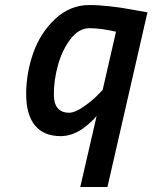

<svg xmlns="http://www.w3.org/2000/svg" viewBox="-20 -530 606 763"><path d="M221 11Q154 11 119 -31.5Q84 -74 84 -156.5Q84 -239 112 -319Q140 -399 199 -454.5Q258 -510 335 -510Q411 -510 526 -488L566 -481L407 213H299L364 -69Q361 -66 356.5 -60.5Q352 -55 336.5 -41Q321 -27 305 -16Q263 11 221 11ZM441 -404Q380 -418 336.5 -418Q293 -418 260 -374.5Q227 -331 210.5 -271.5Q194 -212 194 -155Q194 -82 255 -82Q277 -82 310 -104.5Q343 -127 366 -150L388 -173Z"/></svg>

Font: Titillium Web
Style: SemiBold Italic
Weight: 600
Italic angle: -13°
Version: Version 1.001;PS 57.000;hotconv 1.0.70;makeotf.lib2.5.55311